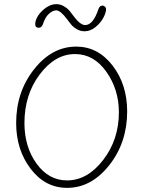

<svg xmlns="http://www.w3.org/2000/svg" viewBox="-20 -901 692 927"><path d="M389 -750Q369 -750 353 -759Q337 -768 328.5 -777Q320 -786 304 -808Q272 -851 251 -851Q236 -851 217.5 -835.5Q199 -820 187 -784Q181 -767 167 -767Q150 -767 150 -784Q150 -804 165 -827Q181 -850 204.5 -865.5Q228 -881 251 -881Q271 -881 287.5 -871.5Q304 -862 312 -853Q320 -844 334 -825Q367 -780 391 -780Q430 -780 456 -859Q462 -874 475 -874Q481 -874 486.5 -869Q492 -864 492 -856Q492 -841 481 -819Q467 -791 441.5 -770.5Q416 -750 389 -750ZM304 6Q198 6 128 -86Q58 -178 58 -307Q58 -457 144.5 -566.5Q231 -676 348 -676Q453 -676 523.5 -584.5Q594 -493 594 -363Q594 -213 507.5 -103.5Q421 6 304 6ZM304 -30Q402 -30 478 -128.5Q554 -227 554 -359Q554 -469 493.5 -554.5Q433 -640 342 -640Q246 -640 172 -542Q98 -444 98 -307Q98 -192 156.5 -111Q215 -30 304 -30Z"/></svg>

Font: Comic Neue Light
Style: Regular
Weight: 300
Designer: Craig Rozynski
Foundry: Craig Rozynski
Version: Version 2.003